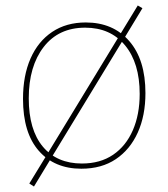

<svg xmlns="http://www.w3.org/2000/svg" viewBox="-20 -610 614 701"><path d="M483 -590 500 -580 434 -471 431 -467 170 -38 167 -33 104 71 87 60 150 -43 153 -48 416 -480 419 -485ZM293 -528Q393 -528 452 -460Q511 -392 511 -270Q511 -188 483 -126Q455 -64 403 -29Q351 6 277 6Q179 6 121.5 -59.5Q64 -125 64 -249Q64 -334 91.5 -396.5Q119 -459 170.5 -493.5Q222 -528 293 -528ZM291 -509Q194 -509 139.5 -438.5Q85 -368 85 -251Q85 -136 136.5 -74.5Q188 -13 279 -13Q346 -13 393 -45Q440 -77 465 -134.5Q490 -192 490 -267Q490 -380 436.5 -444.5Q383 -509 291 -509Z"/></svg>

Font: Bitter Thin Thin
Style: Regular
Weight: 250
Version: Version 2.002